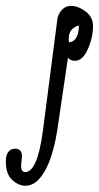

<svg xmlns="http://www.w3.org/2000/svg" viewBox="-21 -606 331 640"><path d="M52.2 -85.9C51.6 -101.9 44.4 -110 30.8 -110.4C9.3 -110 -1.5 -95.8 -1.5 -67.6C-1.5 -39.5 5.6 -19 19.8 -6.1C33.9 6.8 48.5 13.2 63.5 13.2C94.7 13.2 121.1 -13 142.6 -65.4C154.3 -95.1 163.2 -129.6 169.4 -168.9L205.6 -414.1C210.4 -406.9 218.3 -403.3 229 -403.3C248.5 -403.3 264.6 -420.7 277.3 -455.6C285.2 -477.4 289.1 -498.5 289.1 -518.8C289.1 -539.1 280.8 -555.5 264.2 -567.9C247.6 -580.2 231.4 -586.4 215.8 -586.4C200.2 -586.4 187.5 -578.6 177.7 -563C173.8 -556.5 171.4 -550 170.4 -543.5L122.1 -170.9C110 -78.5 90.2 -32.2 62.5 -32.2C53.7 -32.9 49.3 -39.6 49.3 -52.2ZM209.5 -464.8C208.5 -468.1 208 -471.5 208 -475.1C208 -491 212.2 -502.5 220.5 -509.5C228.8 -516.5 236 -520.3 242.2 -521C241.2 -485.8 230.3 -467.1 209.5 -464.8Z"/></svg>

Font: Kristi
Style: Medium
Weight: 400
Italic angle: -15°
Version: Version 1.003